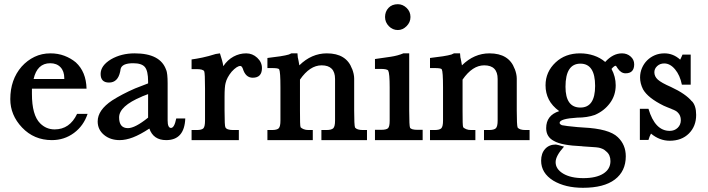

<svg xmlns="http://www.w3.org/2000/svg" viewBox="-20 -667 3368 914"><path d="M132 -245V-220Q132 -119 171 -80Q200 -51 240 -51Q312 -51 347 -125H397Q378 -68 332 -34Q286 0 227 0Q142 0 85 -60Q29 -119 29 -195Q29 -288 83 -350Q110 -380 144.5 -396.5Q179 -413 220 -413Q256 -413 286.5 -401.5Q317 -390 341 -370Q390 -325 392 -245ZM286 -291V-295Q286 -328 268 -347Q250 -366 219 -366Q157 -366 140 -291Z M862 -103Q858 0 771 0Q710 0 691 -55Q647 -26 613 -13Q579 0 550 0Q505 0 475 -25Q445 -50 445 -89Q445 -143 514 -189Q561 -219 623 -246L685 -270V-280Q685 -329 670 -347.5Q655 -366 614 -366Q560 -366 554 -338Q554 -335 553 -331.5Q552 -328 552 -326Q541 -274 499 -274Q459 -274 459 -315Q459 -355 509 -385Q558 -413 621 -413Q744 -413 771 -334V-335Q778 -318 778 -270V-94Q778 -58 794 -58Q810 -58 819 -103ZM654 -207H655Q547 -162 547 -108Q547 -57 589 -57Q623 -57 685 -107V-219Z M1027 -413Q1033 -394 1037 -380Q1041 -366 1043 -352Q1063 -382 1091.5 -397.5Q1120 -413 1152 -413Q1182 -413 1204.5 -392Q1227 -371 1227 -343Q1227 -297 1183 -297Q1149 -297 1136 -340Q1131 -353 1124 -353Q1108 -353 1083 -326Q1060 -298 1054 -272Q1049 -254 1049 -207V-141Q1049 -66 1053 -61Q1059 -48 1090 -48H1117V0H892V-48H916Q941 -48 948.5 -56.5Q956 -65 956 -93V-245Q956 -320 952 -328Q946 -338 916 -338H892V-384Q915 -387 943.5 -393Q972 -399 1007 -410Z M1396 -413 1398 -390V-393Q1400 -385 1401.5 -376Q1403 -367 1405 -356Q1463 -413 1536 -413Q1629 -413 1656 -339V-340Q1666 -314 1666 -293V-140Q1666 -72 1670 -60Q1679 -48 1708 -48H1727V0H1510V-48H1533Q1558 -48 1566.5 -56.5Q1575 -65 1575 -93V-291Q1575 -356 1511 -356Q1455 -356 1408 -288V-140Q1408 -105 1408.5 -85.5Q1409 -66 1411 -61Q1416 -56 1425.5 -52Q1435 -48 1449 -48H1469V0H1253V-48H1274Q1299 -48 1307 -56.5Q1315 -65 1315 -93V-251Q1315 -326 1309 -337Q1306 -343 1274 -343H1253V-391Q1288 -395 1314 -399Q1340 -403 1357 -408H1356L1367 -413Z M1813 -586Q1813 -612 1829.5 -629.5Q1846 -647 1874 -647Q1897 -647 1915.5 -629.5Q1934 -612 1934 -586Q1934 -561 1915.5 -542.5Q1897 -524 1874 -524Q1849 -524 1831 -542.5Q1813 -561 1813 -586ZM1928 -140Q1928 -67 1932 -59Q1938 -49 1967 -49H1992V0H1765V-49H1794Q1820 -49 1827.5 -57Q1835 -65 1835 -92V-251Q1835 -318 1828 -331Q1823 -339 1791 -339H1765V-386Q1808 -392 1841 -397Q1874 -402 1900 -413H1928Z M2170 -413 2172 -390V-393Q2174 -385 2175.5 -376Q2177 -367 2179 -356Q2237 -413 2310 -413Q2403 -413 2430 -339V-340Q2440 -314 2440 -293V-140Q2440 -72 2444 -60Q2453 -48 2482 -48H2501V0H2284V-48H2307Q2332 -48 2340.5 -56.5Q2349 -65 2349 -93V-291Q2349 -356 2285 -356Q2229 -356 2182 -288V-140Q2182 -105 2182.5 -85.5Q2183 -66 2185 -61Q2190 -56 2199.5 -52Q2209 -48 2223 -48H2243V0H2027V-48H2048Q2073 -48 2081 -56.5Q2089 -65 2089 -93V-251Q2089 -326 2083 -337Q2080 -343 2048 -343H2027V-391Q2062 -395 2088 -399Q2114 -403 2131 -408H2130L2141 -413Z M2757 -60Q2880 -54 2921 -14Q2959 22 2959 77Q2959 148 2907 187.5Q2855 227 2755 227Q2671 227 2614 193Q2556 157 2556 98Q2556 63 2575 42Q2594 21 2626 21Q2628 21 2638 23.5Q2648 26 2665 31Q2625 75 2625 105Q2625 138 2661 159.5Q2697 181 2757 181Q2818 181 2852 159.5Q2886 138 2886 100Q2886 70 2866 54Q2858 46 2849 42Q2840 38 2831 36Q2820 34 2801.5 33Q2783 32 2757 30Q2756 30 2755 30L2750 29Q2749 29 2748 29Q2702 27 2669 21Q2636 15 2617 4Q2580 -15 2580 -57Q2580 -118 2642 -138Q2608 -163 2592.5 -193.5Q2577 -224 2577 -261Q2577 -325 2625 -370Q2671 -413 2741 -413Q2776 -413 2807 -402.5Q2838 -392 2861 -372Q2898 -413 2941 -413Q2965 -413 2982 -398Q2999 -383 2999 -361Q2999 -318 2958 -318Q2936 -318 2920 -342Q2913 -354 2911 -354Q2904 -354 2891 -339Q2911 -302 2911 -261Q2911 -213 2883.5 -176Q2856 -139 2812 -120Q2775 -107 2728 -107Q2644 -102 2644 -82Q2644 -76 2655 -71Q2673 -67 2729 -62ZM2672 -254Q2672 -155 2743 -155Q2813 -155 2813 -258Q2813 -364 2743 -364Q2672 -364 2672 -254Z M3026 -149H3067Q3098 -44 3168 -44Q3191 -44 3206 -58.5Q3221 -73 3221 -95Q3221 -118 3206 -132Q3199 -140 3177 -148H3178Q3166 -153 3156.5 -156.5Q3147 -160 3139 -164Q3064 -201 3041 -242Q3027 -270 3027 -298Q3027 -322 3036 -343Q3045 -364 3060.5 -379.5Q3076 -395 3097 -404Q3118 -413 3143 -413Q3185 -413 3218 -383Q3221 -388 3223 -393.5Q3225 -399 3229 -407H3268V-264H3226Q3217 -309 3193.5 -337Q3170 -365 3142 -365Q3122 -365 3108.5 -352.5Q3095 -340 3095 -323Q3095 -303 3111.5 -288Q3128 -273 3174 -253Q3245 -220 3274 -184L3273 -186Q3294 -165 3294 -120Q3294 -66 3259.5 -31.5Q3225 3 3168 3Q3120 3 3079 -31Q3072 -18 3067 -1H3026Z"/></svg>

Font: New Athena Unicode
Style: Bold
Weight: 700
Designer: J. Rusten 1997; rev. by R. Hancock 2001, 2002, rev. by D. Mastronarde 2002-2021
Foundry: Society for Classical Studies (formerly American Philological Association)
Version: Version 5.008